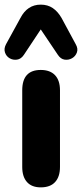

<svg xmlns="http://www.w3.org/2000/svg" viewBox="-40 -801 355 829"><path d="M136 8Q97 8 76.5 -15Q56 -38 56 -80V-411Q56 -499 136 -499Q176 -499 197.5 -476.5Q219 -454 219 -411V-80Q219 -38 198 -15Q177 8 136 8ZM287 -610Q298 -591 292 -574.5Q286 -558 271 -549.5Q256 -541 239 -543.5Q222 -546 210 -564L136 -674L63 -564Q51 -546 33.5 -543.5Q16 -541 1.5 -549.5Q-13 -558 -18.5 -574.5Q-24 -591 -14 -610L48 -723Q78 -781 136 -781Q166 -781 188 -766Q210 -751 226 -723Z"/></svg>

Font: Chiron GoRound TC EB
Style: Regular
Weight: 700
Designer: Ryoko NISHIZUKA 西塚涼子 (kana, bopomofo & ideographs); Paul D. Hunt (Latin, Greek & Cyrillic); Sandoll Communications 산돌커뮤니
Foundry: Adobe
Version: Version 1.000;hotconv 1.1.1;makeotfexe 2.6.0